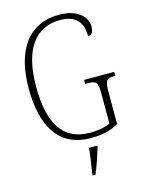

<svg xmlns="http://www.w3.org/2000/svg" viewBox="-137 -805 834 1106"><g transform="rotate(-15 279.5 -251.5)"><path d="M320 10C389 10 439 -2 487 -29V-221C487 -291 498 -300 541 -300H549V-324H369V-300H384C434 -300 445 -291 445 -222V-44C418 -29 373 -21 325 -21C159 -21 92 -144 92 -358C92 -576 174 -693 324 -693C425 -693 457 -635 457 -561C477 -561 490 -576 490 -611C490 -666 440 -724 325 -724C151 -724 48 -596 48 -358C48 -128 135 10 320 10ZM275 208V221H291C309 181 331 113 344 71V61H295C291 111 283 160 275 208Z"/></g></svg>

Font: Noto Serif Devanagari Condensed ExtraLight
Style: Regular
Weight: 200
Width: 3
Designer: Universal Thirst, Indian Type Foundry and the Monotype Design Team
Foundry: Monotype Imaging Inc.
Version: Version 2.004